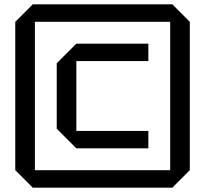

<svg xmlns="http://www.w3.org/2000/svg" viewBox="-20 -760 940 880"><path d="M240 -170V-470L330 -560H660V-480H330V-160H660V-80H330ZM50 20V-660L130 -740H770L850 -660V20L770 100H130ZM140 -660V20H760V-660Z"/></svg>

Font: Tektur
Style: Regular
Weight: 400
Designer: Adam Jagosz
Foundry: Adam Jagosz
Version: Version 1.005;gftools[0.9.30]